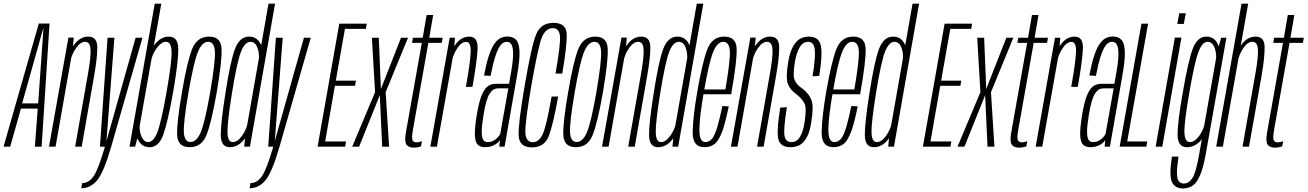

<svg xmlns="http://www.w3.org/2000/svg" viewBox="-54 -805 7178 1054"><path d="M-34.5 0H2L61 -209H153L137.5 0H174.5L218 -676H159ZM67.5 -237.5 183 -648H184.5L155.5 -237.5Z M215 0H251L344.5 -530.5L351 -598.5H321.5ZM358.5 0H394.5L463 -390Q480.5 -489 480 -546.5Q479.5 -604 430.5 -604Q390 -604 358.8 -567.2Q327.5 -530.5 319.5 -486L333 -469Q339.5 -507 363.5 -541.2Q387.5 -575.5 413 -575.5Q441.5 -575.5 443.2 -531.8Q445 -488 428 -394.5Z M494.5 0H556.5L728 -598H690.5L531 -32.5H530.5L574 -598H536.5ZM392 228.5Q442.5 228.5 479 185Q515.5 141.5 556.5 0L522.5 -1Q486.5 123.5 460.2 161.8Q434 200 397 200Z M657 0H688L702.5 -56.5L831.5 -785H795.5ZM767.5 3Q817.5 3 842 -64.5Q866.5 -132 896.5 -300Q925.5 -469 924.8 -536.5Q924 -604 873 -604Q835 -604 803.8 -570.8Q772.5 -537.5 766 -499L776.5 -474Q782 -508 807 -541.8Q832 -575.5 857.5 -575.5Q886 -575.5 887.8 -521Q889.5 -466.5 860.5 -300Q831 -133.5 809.8 -79.2Q788.5 -25 760 -25Q734.5 -25 721.2 -59Q708 -93 715 -128L695 -101.5Q687.5 -63 708 -30Q728.5 3 767.5 3Z M987.5 3Q1052.5 3 1079.2 -63Q1106 -129 1136 -299.5Q1165 -470 1162.2 -537Q1159.5 -604 1094 -604Q1028.5 -604 1001.2 -537.2Q974 -470.5 945 -299.5Q915.5 -129.5 918.5 -63.2Q921.5 3 987.5 3ZM991.5 -25.5Q958 -25.5 955.2 -79Q952.5 -132.5 981 -299.5Q1010 -466.5 1032.8 -521Q1055.5 -575.5 1089 -575.5Q1123 -575.5 1125.8 -521.2Q1128.5 -467 1100 -299.5Q1071 -133.5 1048.2 -79.5Q1025.5 -25.5 991.5 -25.5Z M1286.5 0H1318L1456 -785H1420L1292 -56.5ZM1207.5 3Q1247 3 1278 -30Q1309 -63 1316 -101.5L1305 -128Q1298.5 -93 1274.2 -59Q1250 -25 1223.5 -25Q1196 -25 1194.8 -78.5Q1193.5 -132 1219.5 -294.5Q1247 -464.5 1268.5 -520Q1290 -575.5 1321 -575.5Q1347.5 -575.5 1359.5 -541.8Q1371.5 -508 1366 -474L1385.5 -499Q1392.5 -537.5 1372.5 -570.8Q1352.5 -604 1313.5 -604Q1261 -604 1235.5 -535.2Q1210 -466.5 1183.5 -293.5Q1157.5 -129.5 1158 -63.2Q1158.5 3 1207.5 3Z M1418.5 0H1480.5L1652 -598H1614.5L1455 -32.5H1454.5L1498 -598H1460.5ZM1316 228.5Q1366.5 228.5 1403 185Q1439.5 141.5 1480.5 0L1446.5 -1Q1410.5 123.5 1384.2 161.8Q1358 200 1321 200Z M1689.5 0H1840.5L1845.5 -28.5H1731L1784.5 -334H1895L1900 -362H1789.5L1839.5 -646.5H1954.5L1959.5 -675H1808.5Z M1879.5 0H1917.5L2031 -282.5L2044 0H2082L2063 -299L2186 -598H2147.5L2037 -316.5L2025.5 -598H1987.5L2005 -299Z M2217 5.5Q2237.5 5.5 2257 -1.5L2262.5 -30Q2247.5 -23.5 2233 -23.5Q2216.5 -23.5 2210.8 -35Q2205 -46.5 2212 -88L2297.5 -569.5H2371L2376 -598H2302.5L2324 -722.5H2288L2266.5 -598H2213L2208 -569.5H2261.5L2174 -76.5Q2165.5 -26 2177.8 -10.2Q2190 5.5 2217 5.5Z M2503.5 -328H2539.5Q2565.5 -475 2567.8 -539.5Q2570 -604 2522 -604Q2483 -604 2453.8 -570.2Q2424.5 -536.5 2416.5 -490.5L2428.5 -475.5Q2434.5 -507 2456.8 -541Q2479 -575 2505.5 -575Q2531 -575 2530 -523Q2529 -471 2503.5 -328ZM2308.5 0H2344.5L2437.5 -523L2443.5 -598H2414.5Z M2608.5 3Q2625.5 3 2638.8 -0.8Q2652 -4.5 2662.8 -10.8Q2673.5 -17 2680.5 -23.8Q2687.5 -30.5 2690.5 -37.5L2687 0H2716L2783.5 -385.5Q2799 -470.5 2798 -518Q2797 -565.5 2780.5 -585Q2764 -604.5 2731.5 -604.5Q2709 -604.5 2690.8 -594.2Q2672.5 -584 2657 -560Q2641.5 -536 2628.2 -494.8Q2615 -453.5 2603 -390.5L2639 -388.5Q2653 -460 2666.8 -500.8Q2680.5 -541.5 2695.2 -558.5Q2710 -575.5 2727.5 -575.5Q2746.5 -575.5 2755.2 -557.8Q2764 -540 2762.5 -498.5Q2761 -457 2747.5 -385.5L2740.5 -345H2671.5Q2656 -345 2642.2 -340.8Q2628.5 -336.5 2617 -325.2Q2605.5 -314 2595.8 -294.5Q2586 -275 2577.8 -244.2Q2569.5 -213.5 2562.5 -170Q2551 -96.5 2553 -59.5Q2555 -22.5 2569.5 -9.8Q2584 3 2608.5 3ZM2622.5 -25Q2608 -25 2599.5 -36.2Q2591 -47.5 2590.5 -79Q2590 -110.5 2600 -171.5Q2607 -218 2615.8 -247.5Q2624.5 -277 2635 -292.5Q2645.5 -308 2656.5 -314Q2667.5 -320 2680 -320H2736.5L2692 -69.5Q2687.5 -60.5 2677.8 -50Q2668 -39.5 2654.2 -32.2Q2640.5 -25 2622.5 -25Z M2866 4Q2934.5 4 2958.5 -58Q2982.5 -120 3010 -275H2974Q2947 -119.5 2926.8 -72Q2906.5 -24.5 2870.5 -24.5Q2834 -24.5 2830.2 -74Q2826.5 -123.5 2863.5 -339Q2901.5 -556.5 2922.2 -603.5Q2943 -650.5 2980.5 -650.5Q3016.5 -650.5 3020 -605.5Q3023.5 -560.5 2995.5 -401H3032.5Q3059.5 -559.5 3056.8 -619.5Q3054 -679.5 2984 -679.5Q2915.5 -679.5 2889.8 -617.5Q2864 -555.5 2827 -339Q2790 -125 2793.2 -60.5Q2796.5 4 2866 4Z M3107.5 3Q3172.5 3 3199.2 -63Q3226 -129 3256 -299.5Q3285 -470 3282.2 -537Q3279.5 -604 3214 -604Q3148.5 -604 3121.2 -537.2Q3094 -470.5 3065 -299.5Q3035.5 -129.5 3038.5 -63.2Q3041.5 3 3107.5 3ZM3111.5 -25.5Q3078 -25.5 3075.2 -79Q3072.5 -132.5 3101 -299.5Q3130 -466.5 3152.8 -521Q3175.5 -575.5 3209 -575.5Q3243 -575.5 3245.8 -521.2Q3248.5 -467 3220 -299.5Q3191 -133.5 3168.2 -79.5Q3145.5 -25.5 3111.5 -25.5Z M3251 0H3287L3380.5 -530.5L3387 -598.5H3357.5ZM3394.5 0H3430.5L3499 -390Q3516.5 -489 3516 -546.5Q3515.5 -604 3466.5 -604Q3426 -604 3394.8 -567.2Q3363.5 -530.5 3355.5 -486L3369 -469Q3375.5 -507 3399.5 -541.2Q3423.5 -575.5 3449 -575.5Q3477.5 -575.5 3479.2 -531.8Q3481 -488 3464 -394.5Z M3637.5 0H3669L3807 -785H3771L3643 -56.5ZM3558.5 3Q3598 3 3629 -30Q3660 -63 3667 -101.5L3656 -128Q3649.5 -93 3625.2 -59Q3601 -25 3574.5 -25Q3547 -25 3545.8 -78.5Q3544.5 -132 3570.5 -294.5Q3598 -464.5 3619.5 -520Q3641 -575.5 3672 -575.5Q3698.5 -575.5 3710.5 -541.8Q3722.5 -508 3717 -474L3736.5 -499Q3743.5 -537.5 3723.5 -570.8Q3703.5 -604 3664.5 -604Q3612 -604 3586.5 -535.2Q3561 -466.5 3534.5 -293.5Q3508.5 -129.5 3509 -63.2Q3509.5 3 3558.5 3Z M3813 3 3818 -25Q3784.5 -25 3785.5 -95.5Q3786 -165 3810 -301Q3837.5 -460.5 3860.5 -518.5Q3883 -575.5 3916.5 -575.5Q3951 -575.5 3953 -518.5Q3953.5 -462.5 3928 -314H3806L3801.5 -287.5H3960Q3961.5 -295 3962 -301Q3991.5 -467 3990 -536Q3988.5 -604 3921.5 -604Q3855.5 -604 3828.5 -533.5Q3802 -463.5 3773.5 -301Q3750 -163.5 3748.5 -80Q3747 3 3813 3ZM3818 -25 3813 3Q3848 3 3872 -17Q3894.5 -37.5 3914 -92Q3931.5 -146.5 3946.5 -221L3911.5 -223Q3899 -162 3884.5 -110Q3869 -58.5 3853.5 -41.5Q3837 -25 3818 -25Z M3958.5 0H3994.5L4088 -530.5L4094.5 -598.5H4065ZM4102 0H4138L4206.5 -390Q4224 -489 4223.5 -546.5Q4223 -604 4174 -604Q4133.5 -604 4102.2 -567.2Q4071 -530.5 4063 -486L4076.5 -469Q4083 -507 4107 -541.2Q4131 -575.5 4156.5 -575.5Q4185 -575.5 4186.8 -531.8Q4188.5 -488 4171.5 -394.5Z M4286 3Q4335 3 4362 -31.5Q4389 -66 4398 -125.5Q4414 -218 4401.5 -253.2Q4389 -288.5 4352 -318Q4321 -337 4309 -363.8Q4297 -390.5 4309.5 -463Q4317.5 -514 4335.5 -544.8Q4353.5 -575.5 4382 -575.5Q4414 -575.5 4418.8 -532.2Q4423.5 -489 4406.5 -386L4443.5 -388.5Q4463 -512.5 4451.2 -558.2Q4439.5 -604 4387 -604Q4337.5 -604 4310 -566.2Q4282.5 -528.5 4273 -465Q4258.5 -378.5 4270.8 -345.2Q4283 -312 4317.5 -288Q4352 -261 4363.5 -233.8Q4375 -206.5 4361.5 -125.5Q4354.5 -82 4337.5 -53.5Q4320.5 -25 4290 -25Q4258.5 -25 4252.5 -61Q4246.5 -97 4265.5 -216.5L4229 -214Q4207 -74.5 4220.2 -35.8Q4233.5 3 4286 3Z M4521 3 4526 -25Q4492.5 -25 4493.5 -95.5Q4494 -165 4518 -301Q4545.5 -460.5 4568.5 -518.5Q4591 -575.5 4624.5 -575.5Q4659 -575.5 4661 -518.5Q4661.5 -462.5 4636 -314H4514L4509.5 -287.5H4668Q4669.5 -295 4670 -301Q4699.5 -467 4698 -536Q4696.5 -604 4629.5 -604Q4563.5 -604 4536.5 -533.5Q4510 -463.5 4481.5 -301Q4458 -163.5 4456.5 -80Q4455 3 4521 3ZM4526 -25 4521 3Q4556 3 4580 -17Q4602.5 -37.5 4622 -92Q4639.5 -146.5 4654.5 -221L4619.5 -223Q4607 -162 4592.5 -110Q4577 -58.5 4561.5 -41.5Q4545 -25 4526 -25Z M4822 0H4853.5L4991.5 -785H4955.5L4827.5 -56.5ZM4743 3Q4782.5 3 4813.5 -30Q4844.5 -63 4851.5 -101.5L4840.5 -128Q4834 -93 4809.8 -59Q4785.5 -25 4759 -25Q4731.5 -25 4730.2 -78.5Q4729 -132 4755 -294.5Q4782.5 -464.5 4804 -520Q4825.5 -575.5 4856.5 -575.5Q4883 -575.5 4895 -541.8Q4907 -508 4901.5 -474L4921 -499Q4928 -537.5 4908 -570.8Q4888 -604 4849 -604Q4796.5 -604 4771 -535.2Q4745.5 -466.5 4719 -293.5Q4693 -129.5 4693.5 -63.2Q4694 3 4743 3Z M5012.5 0H5163.5L5168.5 -28.5H5054L5107.5 -334H5218L5223 -362H5112.5L5162.5 -646.5H5277.5L5282.5 -675H5131.5Z M5202.5 0H5240.5L5354 -282.5L5367 0H5405L5386 -299L5509 -598H5470.5L5360 -316.5L5348.5 -598H5310.5L5328 -299Z M5540 5.5Q5560.5 5.5 5580 -1.5L5585.5 -30Q5570.5 -23.5 5556 -23.5Q5539.5 -23.5 5533.8 -35Q5528 -46.5 5535 -88L5620.5 -569.5H5694L5699 -598H5625.5L5647 -722.5H5611L5589.5 -598H5536L5531 -569.5H5584.5L5497 -76.5Q5488.5 -26 5500.8 -10.2Q5513 5.5 5540 5.5Z M5826.5 -328H5862.5Q5888.5 -475 5890.8 -539.5Q5893 -604 5845 -604Q5806 -604 5776.8 -570.2Q5747.5 -536.5 5739.5 -490.5L5751.5 -475.5Q5757.5 -507 5779.8 -541Q5802 -575 5828.5 -575Q5854 -575 5853 -523Q5852 -471 5826.5 -328ZM5631.5 0H5667.5L5760.5 -523L5766.5 -598H5737.5Z M5931.5 3Q5948.5 3 5961.8 -0.8Q5975 -4.5 5985.8 -10.8Q5996.5 -17 6003.5 -23.8Q6010.5 -30.5 6013.5 -37.5L6010 0H6039L6106.5 -385.5Q6122 -470.5 6121 -518Q6120 -565.5 6103.5 -585Q6087 -604.5 6054.5 -604.5Q6032 -604.5 6013.8 -594.2Q5995.5 -584 5980 -560Q5964.5 -536 5951.2 -494.8Q5938 -453.5 5926 -390.5L5962 -388.5Q5976 -460 5989.8 -500.8Q6003.5 -541.5 6018.2 -558.5Q6033 -575.5 6050.5 -575.5Q6069.5 -575.5 6078.2 -557.8Q6087 -540 6085.5 -498.5Q6084 -457 6070.5 -385.5L6063.5 -345H5994.5Q5979 -345 5965.2 -340.8Q5951.5 -336.5 5940 -325.2Q5928.5 -314 5918.8 -294.5Q5909 -275 5900.8 -244.2Q5892.5 -213.5 5885.5 -170Q5874 -96.5 5876 -59.5Q5878 -22.5 5892.5 -9.8Q5907 3 5931.5 3ZM5945.5 -25Q5931 -25 5922.5 -36.2Q5914 -47.5 5913.5 -79Q5913 -110.5 5923 -171.5Q5930 -218 5938.8 -247.5Q5947.5 -277 5958 -292.5Q5968.5 -308 5979.5 -314Q5990.5 -320 6003 -320H6059.5L6015 -69.5Q6010.5 -60.5 6000.8 -50Q5991 -39.5 5977.2 -32.2Q5963.5 -25 5945.5 -25Z M6092.5 0H6239L6244 -28.5H6134L6248.5 -675H6212Z M6290 0H6326.5L6431.5 -598.5H6395.5ZM6419.5 -732 6408.5 -673.5H6444.5L6455.5 -732Z M6439.5 229.5Q6469.5 229.5 6492 215Q6514.5 200.5 6533 159Q6551.5 117.5 6565.5 38.5L6678.5 -598H6649.5L6628 -520.5L6529.5 38.5Q6511.5 143 6491.5 172.8Q6471.5 202.5 6444.5 202.5Q6427 202.5 6417.2 190Q6407.5 177.5 6407 146.2Q6406.5 115 6415.5 54.5H6379.5Q6363 162.5 6380.2 196Q6397.5 229.5 6439.5 229.5ZM6461.5 3Q6501 3 6532.2 -27.8Q6563.5 -58.5 6571 -101L6559 -128Q6553.5 -93 6529 -59Q6504.5 -25 6478 -25Q6449.5 -25 6448 -79.2Q6446.5 -133.5 6475.5 -300Q6504.5 -467.5 6525.5 -521.5Q6546.5 -575.5 6575 -575.5Q6601.5 -575.5 6613.8 -541.8Q6626 -508 6620.5 -474L6640 -497.5Q6647 -536 6627.5 -570Q6608 -604 6568.5 -604Q6518.5 -604 6493.5 -536.8Q6468.5 -469.5 6439.5 -300Q6409.5 -131 6410.5 -64Q6411.5 3 6461.5 3Z M6622.5 0H6659L6798 -785H6761.5ZM6767 0H6802.5L6872 -391.5Q6889 -491 6888.2 -547.5Q6887.5 -604 6838.5 -604Q6797.5 -604 6766.8 -567.2Q6736 -530.5 6728 -486L6741.5 -469Q6748 -507 6771.5 -541.2Q6795 -575.5 6821 -575.5Q6849.5 -575.5 6851.5 -531.8Q6853.5 -488 6836.5 -394.5Z M6944.5 5.5Q6965 5.5 6984.5 -1.5L6990 -30Q6975 -23.5 6960.5 -23.5Q6944 -23.5 6938.2 -35Q6932.5 -46.5 6939.5 -88L7025 -569.5H7098.5L7103.5 -598H7030L7051.5 -722.5H7015.5L6994 -598H6940.5L6935.5 -569.5H6989L6901.5 -76.5Q6893 -26 6905.2 -10.2Q6917.5 5.5 6944.5 5.5Z"/></svg>

Font: Anybody ExtraCondensed ExtraLight
Style: Italic
Weight: 250
Width: 2
Italic angle: -10°
Version: Version 1.113;gftools[0.9.25]